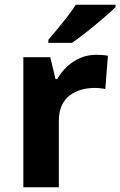

<svg xmlns="http://www.w3.org/2000/svg" viewBox="-20 -786 505 806"><path d="M383 -556Q394 -556 409 -555Q424 -554 433 -552L422 -412Q415 -414 401.5 -415.5Q388 -417 378 -417Q349 -417 322 -409.5Q295 -402 273.5 -386Q252 -370 239.5 -343.5Q227 -317 227 -278V0H78V-546H191L213 -454H220Q236 -482 260 -505Q284 -528 315.5 -542Q347 -556 383 -556ZM465 -756Q451 -742 428 -722Q405 -702 378.5 -680Q352 -658 326.5 -638.5Q301 -619 282 -606H183V-619Q199 -638 220.5 -663.5Q242 -689 263 -716.5Q284 -744 298 -766H465Z"/></svg>

Font: Noto Sans Tamil
Style: Regular
Weight: 400
Designer: Jelle Bosma - Monotype Design Team
Foundry: Monotype Imaging Inc.
Version: Version 2.003